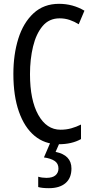

<svg xmlns="http://www.w3.org/2000/svg" viewBox="-20 -745 486 1005"><path d="M292 -649Q237 -649 203 -608.5Q169 -568 153 -501.5Q137 -435 137 -357Q137 -221 180.5 -143.5Q224 -66 297 -66Q327 -66 353.5 -73.5Q380 -81 404 -93V-17Q356 10 287 10Q214 10 161 -34Q108 -78 79 -160.5Q50 -243 50 -358Q50 -460 76 -543Q102 -626 155.5 -675.5Q209 -725 289 -725Q361 -725 422 -689L392 -618Q370 -632 345 -640.5Q320 -649 292 -649ZM354 137Q354 187 323 213.5Q292 240 236 240Q200 240 180 234V180Q200 186 223 186Q255 186 270.5 172.5Q286 159 286 137Q286 111 266 97.5Q246 84 210 79L244 0H293L271 50Q354 67 354 137Z"/></svg>

Font: Noto Sans Lao ExtraCondensed
Style: Regular
Weight: 400
Width: 2
Designer: Monotype Design Team
Foundry: Monotype Imaging Inc.
Version: Version 2.003; ttfautohint (v1.8.4.7-5d5b)